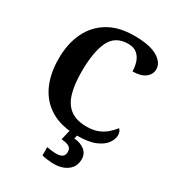

<svg xmlns="http://www.w3.org/2000/svg" viewBox="-224 -854 1115 1223"><g transform="rotate(30 334.0 -242.0)"><path d="M401 10Q285 10 208 -36Q131 -82 93 -164.5Q55 -247 55 -358Q55 -466 94 -548.5Q133 -631 210 -677.5Q287 -724 400 -724Q515 -724 571.5 -690.5Q628 -657 628 -608Q628 -571 596 -546Q564 -521 503 -521Q503 -554 493 -586Q483 -618 459 -639Q435 -660 393 -660Q298 -660 260.5 -581.5Q223 -503 223 -358Q223 -262 242.5 -198Q262 -134 306.5 -102Q351 -70 425 -70Q474 -70 509 -84.5Q544 -99 568.5 -121Q593 -143 610 -165Q618 -159 622.5 -147Q627 -135 627 -122Q627 -94 606 -63.5Q585 -33 536 -11.5Q487 10 401 10ZM361 240Q345 240 318.5 237Q292 234 274 229V168Q312 176 342 176Q371 176 387 165.5Q403 155 403 130Q403 101 381.5 91Q360 81 328 79L349 -9H406L396 34Q445 38 474 62Q503 86 503 126Q503 179 464 209.5Q425 240 361 240Z"/></g></svg>

Font: Noto Serif Khojki
Style: Bold
Weight: 700
Version: Version 2.003